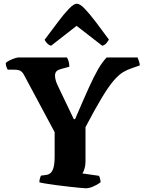

<svg xmlns="http://www.w3.org/2000/svg" viewBox="-20 -1013 772 1033"><path d="M442 0Q434 0 409.5 -2.5Q385 -5 352 -8.5Q319 -12 286 -16.5Q253 -21 227.5 -25Q202 -29 192 -32Q192 -43 194.5 -52Q197 -61 200 -68L230 -72Q252 -75 263 -97.5Q274 -120 274 -169V-302L108 -612Q100 -626 89.5 -632Q79 -638 56 -638H22Q19 -642 15 -652Q11 -662 11 -674Q16 -680 29.5 -687Q43 -694 58 -699Q73 -704 80 -704H340Q344 -698 348.5 -685Q353 -672 353 -654L309 -642Q293 -638 284.5 -630Q276 -622 276 -605Q276 -597 279 -584Q282 -571 289 -556L377 -372H384Q428 -475 457 -539Q486 -603 508 -641Q530 -679 554 -704H720Q723 -696 727.5 -684Q732 -672 732 -661L689 -646Q664 -638 641 -624Q618 -610 591 -578.5Q564 -547 528 -487.5Q492 -428 440 -329V-145Q440 -123 434.5 -105Q429 -87 423 -80L513 -67Q515 -63 518 -53Q521 -43 521 -32Q505 -20 482.5 -10Q460 0 442 0ZM255 -767Q243 -770 233.5 -780Q224 -790 220 -799Q259 -851 292 -895Q325 -939 351 -966Q377 -993 393 -993Q410 -993 435.5 -966.5Q461 -940 494.5 -896Q528 -852 566 -800Q563 -794 553.5 -782Q544 -770 530 -767L392 -874Z"/></svg>

Font: Texturina ExtraBold
Style: Regular
Weight: 800
Designer: Guillermo Torres Carreño
Foundry: Omnibus-Type
Version: Version 1.002; ttfautohint (v1.8.3)